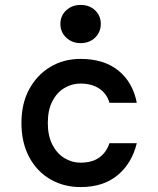

<svg xmlns="http://www.w3.org/2000/svg" viewBox="-20 -747 640 779"><path d="M307 12Q238 12 183.5 -20Q129 -52 98 -110.5Q67 -169 67 -248Q67 -327 98.5 -385Q130 -443 184 -475.5Q238 -508 307 -508Q402 -508 460.5 -460.5Q519 -413 535 -330H424Q414 -366 383.5 -387Q353 -408 306 -408Q272 -408 241.5 -390Q211 -372 192.5 -336.5Q174 -301 174 -248Q174 -196 192.5 -160Q211 -124 241.5 -105.5Q272 -87 306 -87Q354 -87 383 -108Q412 -129 424 -166H535Q515 -84 457 -36Q399 12 307 12ZM307 -572Q272 -572 248.5 -594.5Q225 -617 225 -650Q225 -683 248.5 -705Q272 -727 307 -727Q343 -727 366 -705Q389 -683 389 -650Q389 -617 366 -594.5Q343 -572 307 -572Z"/></svg>

Font: DM Mono Medium
Style: Regular
Weight: 500
Designer: Colophon Foundry
Foundry: Colophon Foundry
Version: Version 1.000; ttfautohint (v1.8.2.53-6de2)